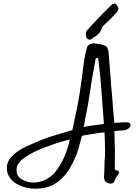

<svg xmlns="http://www.w3.org/2000/svg" viewBox="-20 -1093 818 1143"><path d="M647.5 -1067.4Q650.9 -1069.3 665 -1072.8Q666 -1071.3 672.4 -1064.9Q678.7 -1058.6 681.4 -1054Q684.1 -1049.3 684.1 -1043.5V-1041.5V-1039.1Q684.1 -1028.8 668 -1011.7Q631.3 -973.1 611.8 -955.6Q593.3 -939.9 585.9 -926.8Q583.5 -917 579.8 -909.2Q576.2 -901.4 569.1 -894.5Q562 -887.7 557.9 -884Q553.7 -880.4 543.5 -873.5Q533.2 -866.7 529.8 -864.3Q528.8 -863.8 526.1 -861.8Q523.4 -859.9 521.7 -858.9Q520 -857.9 517.8 -857.2Q515.6 -856.4 513.4 -856.4Q511.2 -856.4 508.8 -857.9Q491.2 -862.3 491.2 -889.6V-895Q490.7 -898.9 492.2 -902.6Q493.7 -906.2 495.1 -908.4Q496.6 -910.6 500.2 -914.6Q503.9 -918.5 504.9 -919.9Q520 -937.5 549.3 -967.8Q578.6 -998 588.4 -1008.8Q598.6 -1020 618.7 -1039.1Q638.7 -1058.1 647.5 -1067.4ZM499 -813.5Q501.5 -820.8 508.5 -825.7Q515.6 -830.6 521 -832Q526.4 -833.5 536.6 -835.4Q539.1 -835 547.4 -834Q555.7 -833 559.1 -832.5Q562.5 -832 569.6 -830.8Q576.7 -829.6 581.1 -828.6Q585.4 -827.6 591.3 -825.9Q597.2 -824.2 602.1 -822Q606.9 -819.8 611.8 -816.9Q615.2 -814.9 617.4 -811.3Q619.6 -807.6 620.6 -804.9Q621.6 -802.2 623 -796.6Q624.5 -791 625 -789.6Q627.4 -773.4 629.4 -742.4Q631.3 -711.4 633.3 -696.8Q633.8 -681.6 637.5 -644Q641.1 -606.4 641.1 -585.9Q646 -546.4 651.4 -470.9Q656.7 -395.5 660.6 -361.3Q675.3 -361.8 692.6 -363.5Q710 -365.2 720.2 -365.2Q733.9 -365.2 742.7 -364.3Q757.3 -358.9 757.3 -348.1Q757.3 -337.9 744.6 -328.1Q731.9 -318.4 719.7 -317.4Q668.5 -314 661.1 -313Q661.6 -301.8 661.9 -280.8Q662.1 -259.8 662.1 -252.9Q664.1 -224.1 664.1 -189Q664.1 -174.8 663.8 -146.5Q663.6 -118.2 663.6 -104V-84Q665.5 -81.5 668.2 -80.3Q670.9 -79.1 675.3 -78.6Q679.7 -78.1 681.6 -77.6Q690.9 -68.4 688.5 -62.5Q686 -56.6 678.5 -46.9Q670.9 -37.1 668.5 -32.2Q666 -28.3 662.8 -19.3Q659.7 -10.3 656.7 -5.9Q648.4 0 638.2 0Q626.5 0 616.2 -6.3Q614.3 -7.3 612.3 -8.5Q610.4 -9.8 609.1 -10.7Q607.9 -11.7 606.7 -13.9Q605.5 -16.1 604.5 -17.3Q603.5 -18.6 602.8 -21.2Q602.1 -23.9 601.6 -25.1Q601.1 -26.4 600.6 -29.5Q600.1 -32.7 599.9 -33.4Q599.6 -34.2 599.1 -37.6Q598.6 -41 598.6 -41.5Q601.1 -60.1 601.8 -95.7Q602.5 -131.3 602.5 -135.3Q605.5 -155.8 605.5 -195.8Q605.5 -233.4 602.1 -305.2Q590.8 -304.7 571.8 -302Q552.7 -299.3 527.1 -294.9Q501.5 -290.5 489.3 -288.6Q487.3 -288.1 480.5 -287.4Q473.6 -286.6 470.2 -284.4Q466.8 -282.2 465.8 -277.3Q446.8 -204.6 435.5 -171.9Q397.5 -80.1 354 -37.1Q319.3 2 267.1 19.5Q228.5 30.3 189.9 30.3Q137.7 30.3 92.3 8.8Q46.9 -12.7 30.3 -49.8Q20.5 -71.3 20.5 -92.3Q20.5 -128.9 46.4 -157.7Q72.3 -186.5 107.9 -206.5Q123 -214.8 141.1 -223.1Q159.2 -231.4 180.7 -240.5Q202.1 -249.5 214.4 -254.9Q242.7 -267.1 273.9 -277.3Q305.2 -287.6 349.1 -300.3Q393.1 -313 410.6 -318.4Q417 -345.7 427.5 -397.9Q438 -450.2 443.4 -474.1Q451.7 -511.7 468.8 -638.7Q469.7 -647 472.9 -672.4Q476.1 -697.8 477.8 -710.4Q479.5 -723.1 482.9 -743.9Q486.3 -764.6 490.2 -781.5Q494.1 -798.3 499 -813.5ZM548.8 -741.2Q544.9 -721.7 538.6 -682.4Q532.2 -643.1 527.8 -623.5Q502.9 -453.1 488.8 -395Q487.8 -389.6 484.4 -368.9Q481 -348.1 478 -336.9Q499.5 -342.3 540.3 -347.2Q581.1 -352.1 598.6 -356Q597.7 -376.5 580.1 -602.1Q578.6 -625 565.4 -741.2Q564.5 -749 557.4 -748.8Q550.3 -748.5 548.8 -741.2ZM373.5 -257.3Q364.3 -254.4 333 -245.4Q301.8 -236.3 285.6 -229.5Q204.6 -202.1 155.8 -173.3Q154.3 -172.4 147 -168Q139.6 -163.6 137.5 -162.1Q135.3 -160.6 128.9 -156.5Q122.6 -152.3 119.9 -150.1Q117.2 -147.9 111.8 -143.8Q106.4 -139.6 103.5 -136.5Q100.6 -133.3 96.9 -128.9Q93.3 -124.5 90.3 -120.1Q78.6 -104.5 78.6 -82Q78.6 -52.7 92.5 -38.8Q106.4 -24.9 134.3 -13.7Q156.2 -6.3 179.2 -6.3Q214.4 -6.3 247.8 -22Q281.2 -37.6 304.7 -64.5Q370.1 -142.6 395.5 -262.2Q388.2 -262.2 373.5 -257.3Z"/></svg>

Font: Avessa
Style: Medium
Weight: 500
Designer: Arman Khorramak
Foundry: Arman Khorramak
Version: Version 1.000; ttfautohint (v1.8.1)